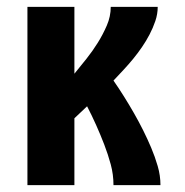

<svg xmlns="http://www.w3.org/2000/svg" viewBox="-20 -540 540 560"><path d="M60 0V-520H197V-325Q215 -347 232.5 -369Q250 -391 265 -415Q280 -439 291.5 -465.5Q303 -492 303 -520H440Q440 -499 433 -478.5Q426 -458 416 -439Q406 -420 394 -402.5Q382 -385 368.5 -368.5Q355 -352 340.5 -336.5Q326 -321 311 -305Q327 -282 342 -258Q357 -234 371 -209.5Q385 -185 397.5 -160Q410 -135 421 -109Q432 -83 440 -55.5Q448 -28 448 0H311Q311 -31 303 -60.5Q295 -90 284 -118.5Q273 -147 260.5 -175Q248 -203 234 -230Q225 -221 215.5 -212.5Q206 -204 197 -195V0Z"/></svg>

Font: Iosevka Curly Slab Heavy
Style: Regular
Weight: 900
Monospace: yes
Designer: Belleve Invis
Foundry: Belleve Invis
Version: Version 22.1.2; ttfautohint (v1.8.4)